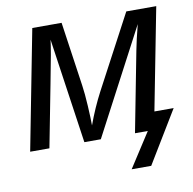

<svg xmlns="http://www.w3.org/2000/svg" viewBox="-77 -606 840 835"><g transform="rotate(-10 343.0 -188.0)"><path d="M666.5 -528.3 579.1 -78.6H664.1L524.4 151.9H438L536.1 0H479.5L547.9 -353.5Q555.7 -395 573.7 -465.3L328.6 0H255.9L188.5 -464.4Q186.5 -445.8 178.2 -398.4Q169.9 -351.1 101.6 0H16.6L119.1 -528.3H248.5L289.6 -244.1Q294.9 -208.5 298.1 -152.8Q301.3 -97.2 301.3 -65.9Q328.1 -139.6 362.8 -205.6L534.2 -528.3Z"/></g></svg>

Font: Liberation Sans
Style: Italic
Weight: 400
Italic angle: -12°
Designer: Steve Matteson
Foundry: Ascender Corporation
Version: Version 2.1.5